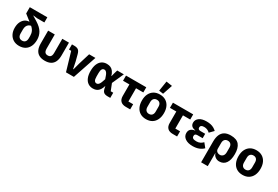

<svg xmlns="http://www.w3.org/2000/svg" viewBox="90 -2162 5365 3707"><g transform="rotate(30 2772.5 -308.0)"><path d="M310 -443Q271 -442 244 -423.5Q217 -405 203.5 -374.5Q190 -344 190 -303V-209Q190 -176 201 -152.5Q212 -129 232.5 -117Q253 -105 282 -105Q311 -105 331.5 -117Q352 -129 363 -152.5Q374 -176 374 -209V-261Q374 -291 368.5 -317.5Q363 -344 351.5 -367.5Q340 -391 320.5 -413Q301 -435 274 -456L90 -600V-740H481V-625H323L230 -636V-632L335 -568Q388 -535 425 -500.5Q462 -466 484.5 -428Q507 -390 517.5 -349Q528 -308 528 -263Q528 -178 498.5 -116.5Q469 -55 414 -21.5Q359 12 282 12Q205 12 150 -22Q95 -56 65.5 -115Q36 -174 36 -250Q36 -328 62 -382Q88 -436 130 -464Q172 -492 221 -492V-514Z M771 -525V-210Q771 -175 780 -151.5Q789 -128 807.5 -116.5Q826 -105 855 -105Q884 -105 902.5 -116.5Q921 -128 930 -151.5Q939 -175 939 -210V-525H1087V-239Q1087 -156 1061 -100Q1035 -44 983.5 -16Q932 12 855 12Q778 12 726.5 -16Q675 -44 649 -100Q623 -156 623 -239V-525Z M1500 0H1324L1203 -410H1154V-525H1206Q1265 -525 1296.5 -501.5Q1328 -478 1344 -416L1381 -274L1412 -123H1420L1460 -274L1537 -525H1677Z M2311 -115V0H2252Q2194 0 2165 -23Q2136 -46 2124 -104L2115 -148H2112Q2096 -95 2072 -59.5Q2048 -24 2013 -6Q1978 12 1929 12Q1865 12 1818.5 -19.5Q1772 -51 1746.5 -112Q1721 -173 1721 -262Q1721 -351 1746.5 -412.5Q1772 -474 1818.5 -505.5Q1865 -537 1929 -537Q1978 -537 2014.5 -520Q2051 -503 2076.5 -467.5Q2102 -432 2118 -377H2122L2140 -448L2163 -525H2311L2195 -266L2255 -115ZM1942 -108Q1958 -108 1972.5 -117.5Q1987 -127 2000 -147Q2013 -167 2024 -199L2046 -263L2024 -326Q2013 -358 2000 -378Q1987 -398 1972.5 -407.5Q1958 -417 1942 -417Q1909 -417 1892 -389.5Q1875 -362 1875 -302V-223Q1875 -163 1892 -135.5Q1909 -108 1942 -108Z M2755 0H2657Q2581 0 2541 -39Q2501 -78 2501 -153V-410H2359V-525H2811V-410H2649V-115H2755Z M3111 12Q3034 12 2979 -21.5Q2924 -55 2894.5 -117Q2865 -179 2865 -263Q2865 -348 2894.5 -409Q2924 -470 2979 -503.5Q3034 -537 3111 -537Q3188 -537 3243 -503.5Q3298 -470 3327.5 -409Q3357 -348 3357 -263Q3357 -179 3327.5 -117Q3298 -55 3243 -21.5Q3188 12 3111 12ZM3111 -105Q3155 -105 3179 -132.5Q3203 -160 3203 -209V-316Q3203 -366 3179 -393Q3155 -420 3111 -420Q3068 -420 3043.5 -393Q3019 -366 3019 -316V-209Q3019 -160 3043.5 -132.5Q3068 -105 3111 -105ZM3227 -796 3154 -579 3059 -593 3094 -816Z M3801 0H3703Q3627 0 3587 -39Q3547 -78 3547 -153V-410H3405V-525H3857V-410H3695V-115H3801Z M4312 -167 4386 -75Q4348 -35 4289 -11.5Q4230 12 4151 12Q4045 12 3983 -31.5Q3921 -75 3921 -148Q3921 -204 3954.5 -235Q3988 -266 4045 -273V-278Q3988 -286 3961 -314Q3934 -342 3934 -388Q3934 -452 3990 -494.5Q4046 -537 4152 -537Q4203 -537 4243 -528Q4283 -519 4316 -500.5Q4349 -482 4377 -455L4292 -368Q4275 -385 4255 -397Q4235 -409 4212 -415Q4189 -421 4163 -421Q4123 -421 4103 -407.5Q4083 -394 4083 -371V-361Q4083 -338 4098.5 -327Q4114 -316 4142 -316H4245V-218H4129Q4101 -218 4085.5 -207Q4070 -196 4070 -173V-162Q4070 -134 4093 -119Q4116 -104 4169 -104Q4215 -104 4249 -120.5Q4283 -137 4312 -167Z M4452 200V-263Q4452 -352 4477.5 -413Q4503 -474 4556 -505.5Q4609 -537 4692 -537Q4824 -537 4881 -467Q4938 -397 4938 -263Q4938 -130 4888 -59Q4838 12 4743 12Q4694 12 4655 -16.5Q4616 -45 4605 -88H4600V200ZM4692 -105Q4730 -105 4757 -133.5Q4784 -162 4784 -217V-316Q4784 -366 4760 -393Q4736 -420 4692 -420Q4649 -420 4624.5 -393Q4600 -366 4600 -316V-185Q4600 -160 4612.5 -142Q4625 -124 4646 -114.5Q4667 -105 4692 -105Z M5263 12Q5186 12 5131 -21.5Q5076 -55 5046.5 -117Q5017 -179 5017 -263Q5017 -348 5046.5 -409Q5076 -470 5131 -503.5Q5186 -537 5263 -537Q5340 -537 5395 -503.5Q5450 -470 5479.5 -409Q5509 -348 5509 -263Q5509 -179 5479.5 -117Q5450 -55 5395 -21.5Q5340 12 5263 12ZM5263 -105Q5307 -105 5331 -132.5Q5355 -160 5355 -209V-316Q5355 -366 5331 -393Q5307 -420 5263 -420Q5220 -420 5195.5 -393Q5171 -366 5171 -316V-209Q5171 -160 5195.5 -132.5Q5220 -105 5263 -105Z"/></g></svg>

Font: IBM Plex Sans
Style: Regular
Weight: 400
Designer: Mike Abbink, Paul van der Laan, Pieter van Rosmalen
Foundry: Bold Monday
Version: Version 3.201